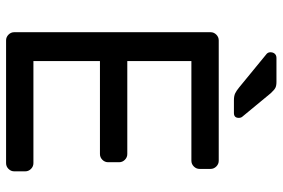

<svg xmlns="http://www.w3.org/2000/svg" viewBox="-169 -761 930 632"><g transform="rotate(90 296.0 -445.0)"><path d="M181 -309H487Q498 -309 506 -317Q514 -325 514 -336V-372Q514 -383 506 -391Q498 -399 487 -399H181V-610H509Q520 -610 528 -618Q536 -626 536 -637V-673Q536 -684 528 -692Q520 -700 509 -700H113Q102 -700 94 -692Q86 -684 86 -673V-27Q86 -16 94 -8Q102 0 113 0H517Q528 0 536 -8Q544 -16 544 -27V-63Q544 -74 536 -82Q528 -90 517 -90H181ZM368 -766Q368 -750 352 -750H310Q296 -750 287.5 -754Q279 -758 268 -767L157 -858Q152 -863 152 -870Q152 -879 157 -884.5Q162 -890 171 -890H250Q262 -890 269 -886.5Q276 -883 287 -871L363 -779Q368 -774 368 -766Z"/></g></svg>

Font: Rubik
Style: Regular
Weight: 400
Designer: Hubert & Fischer
Foundry: Hubert & Fischer
Version: Version 1.100